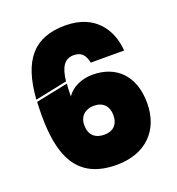

<svg xmlns="http://www.w3.org/2000/svg" viewBox="-137 -861 909 984"><g transform="rotate(-20 317.5 -369.0)"><path d="M234 -479C242 -553 265 -592 316 -592C359 -592 377 -569 386 -526H568C560 -639 492 -750 327 -750C155 -750 74 -652 59 -443ZM59 -431C58 -408 57 -384 57 -358C57 -146 111 12 333 12C492 12 587 -85 587 -233C587 -386 498 -465 373 -465C311 -465 258 -439 231 -398C231 -424 232 -446 234 -467ZM245 -236C245 -287 280 -313 325 -313C374 -313 403 -283 403 -234C403 -182 373 -155 326 -155C275 -155 245 -183 245 -236Z"/></g></svg>

Font: Poppins STUK1
Style: Regular
Weight: 400
Designer: Jonny Pinhorn (original), Sammy Jo Hughes (modified version)
Foundry: Type Mafia
Version: Version 1.002;hotconv 1.0.109;makeotfexe 2.5.65596